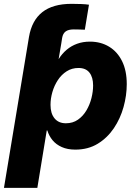

<svg xmlns="http://www.w3.org/2000/svg" viewBox="-47 -750 689 975"><path d="M77.1 -422.9 94.7 -529.3 100.1 -562Q114.3 -646 167.7 -688.2Q221.2 -730.5 316.4 -730.5Q343.3 -730.5 366 -729.5Q388.7 -728.5 404.8 -726.1L383.8 -599.1Q373 -599.6 358.2 -600.1Q343.3 -600.6 327.1 -600.6Q300.3 -600.6 286.4 -590.3Q272.5 -580.1 268.6 -557.6L264.2 -529.3L246.1 -422.9ZM-26.9 204.1 94.7 -529.3H261.7L248.5 -450.2H251Q268.1 -477.5 291.5 -497.3Q314.9 -517.1 344.5 -527.8Q374 -538.6 409.7 -538.6Q464.8 -538.6 507.1 -512.9Q549.3 -487.3 573 -439.2Q596.7 -391.1 596.7 -322.8Q596.7 -265.1 580.3 -206.3Q564 -147.5 531 -98.6Q498 -49.8 449.2 -20Q400.4 9.8 335.4 9.8Q295.9 9.8 266.8 -3.2Q237.8 -16.1 219.7 -38.1Q201.7 -60.1 193.4 -87.4H190.4L142.6 204.1ZM287.6 -124Q322.8 -124 348.9 -142.3Q375 -160.6 392.1 -189.7Q409.2 -218.8 417.5 -252.2Q425.8 -285.6 425.8 -315.9Q425.8 -357.9 407.2 -381.3Q388.7 -404.8 351.6 -404.8Q317.9 -404.8 291.5 -387.9Q265.1 -371.1 246.8 -343.3Q228.5 -315.4 219 -282.5Q209.5 -249.5 209.5 -217.3Q209.5 -173.8 230 -148.9Q250.5 -124 287.6 -124Z"/></svg>

Font: Inter 24pt ExtraBold
Style: Italic
Weight: 800
Italic angle: -9.3988°
Designer: Rasmus Andersson
Foundry: rsms
Version: Version 4.001;git-66647c0bb